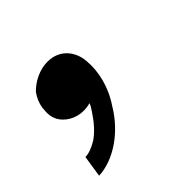

<svg xmlns="http://www.w3.org/2000/svg" viewBox="-83 -222 436 436"><g transform="rotate(-45 135.0 -4.0)"><path d="M145 38C113 92 60 127 12 129L20 77C31 77 44 72 59 63C75 52 90 35 103 15C107 8 111 4 113 -3C107 -1 99 0 91 0C67 0 45 -13 35 -31C29 -43 28 -54 30 -69V-71C32 -84 37 -96 45 -107C61 -124 87 -137 111 -137H113C150 -137 174 -109 176 -74C179 -40 170 1 145 38Z"/></g></svg>

Font: Mluvka
Style: Italic
Weight: 400
Italic angle: -8°
Designer: Modified by Jiří Krblich, Original typeface by Gumpita Rahayu
Foundry: Gumpita Rahayu & Jiří Krblich
Version: Version 2.000;Glyphs 3.1.1 (3134)